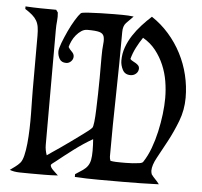

<svg xmlns="http://www.w3.org/2000/svg" viewBox="-51 -770 866 822"><g transform="rotate(5 381.5 -358.5)"><path d="M443 -713Q467 -713 491 -710Q474 -693 461 -679.5Q448 -666 448 -640Q448 -505 445 -372Q442 -239 442 -104Q442 -96 446 -86Q457 -84 468.5 -83.5Q480 -83 491 -83Q497 -83 511 -83Q525 -83 541 -84Q557 -85 570 -87Q583 -89 586 -94Q604 -121 617 -156Q630 -191 638.5 -229Q647 -267 651.5 -304.5Q656 -342 656 -374Q656 -410 650 -446Q644 -482 630 -515Q616 -548 594 -576Q572 -604 539 -623Q524 -601 512 -577.5Q500 -554 493 -528Q497 -523 504 -519.5Q511 -516 517.5 -512Q524 -508 528.5 -503Q533 -498 533 -491Q533 -477 523 -468Q513 -459 499 -459Q475 -459 465 -478.5Q455 -498 455 -518Q455 -548 465 -575.5Q475 -603 491 -627.5Q507 -652 527.5 -674.5Q548 -697 569 -716Q610 -689 642.5 -652Q675 -615 697.5 -571.5Q720 -528 731.5 -480Q743 -432 743 -383Q743 -330 724.5 -282Q706 -234 683.5 -192Q661 -150 642.5 -116.5Q624 -83 624 -59Q624 -55 625 -51.5Q626 -48 627 -44Q635 -33 644 -24Q653 -15 661 -4Q583 -1 505 -1Q454 -1 402.5 -1Q351 -1 300 -4V-16Q319 -28 332 -37Q345 -46 352.5 -57Q360 -68 363 -83Q366 -98 366 -122Q366 -135 365.5 -147Q365 -159 364 -172Q324 -149 285.5 -120Q247 -91 211 -62Q209 -61 201 -54.5Q193 -48 193 -46Q193 -36 206.5 -23.5Q220 -11 227 -4Q197 -2 167.5 -2Q138 -2 108 -2Q89 -2 63 -2.5Q37 -3 20 -10Q31 -18 42 -26Q53 -34 62 -44Q71 -54 76.5 -76.5Q82 -99 85 -129Q88 -159 89 -193Q90 -227 89.5 -258.5Q89 -290 88.5 -317Q88 -344 88 -359V-592Q88 -614 85.5 -629.5Q83 -645 76 -657Q69 -669 57 -679.5Q45 -690 26 -702V-713Q59 -711 92 -710.5Q125 -710 158 -710L166 -699Q168 -681 166 -662.5Q164 -644 164 -626V-130Q164 -108 172 -86Q179 -91 194.5 -101.5Q210 -112 229 -125Q248 -138 268.5 -153Q289 -168 307 -181Q325 -194 338.5 -204.5Q352 -215 356 -220Q360 -224 362.5 -246Q365 -268 366 -299Q367 -330 368 -366Q369 -402 369 -434.5Q369 -467 369 -492Q369 -517 369 -526Q369 -559 371.5 -580.5Q374 -602 370 -614.5Q366 -627 350.5 -631.5Q335 -636 299 -636Q285 -636 273 -628Q261 -620 251 -608Q241 -596 234.5 -582Q228 -568 225 -556Q230 -547 240 -537.5Q250 -528 250 -517Q250 -505 241 -496Q232 -487 220 -487Q200 -487 191.5 -501.5Q183 -516 183 -533Q183 -545 192.5 -570Q202 -595 214.5 -622Q227 -649 241 -672Q255 -695 264 -704Q268 -708 293 -709.5Q318 -711 348.5 -712Q379 -713 406.5 -713Q434 -713 443 -713Z"/></g></svg>

Font: Germanica
Style: Regular
Weight: 400
Designer: Peter Wiegel
Foundry: Peter Wiegel